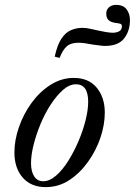

<svg xmlns="http://www.w3.org/2000/svg" viewBox="-20 -758 552 786"><path d="M167 8Q107 8 73 -31Q39 -70 39 -134Q39 -184 57.5 -237.5Q76 -291 109 -336.5Q142 -382 186.5 -410.5Q231 -439 282 -439Q343 -439 376 -399Q409 -359 409 -297Q409 -247 391 -194Q373 -141 340 -95Q307 -49 263.5 -20.5Q220 8 167 8ZM157 -16Q183 -16 209.5 -39Q236 -62 259.5 -99.5Q283 -137 301.5 -180.5Q320 -224 330.5 -266.5Q341 -309 341 -341Q341 -413 291 -413Q264 -413 238 -390Q212 -367 188 -330.5Q164 -294 146 -250.5Q128 -207 117.5 -165Q107 -123 107 -90Q107 -56 120 -36Q133 -16 157 -16ZM224 -521 204 -526Q214 -573 231 -599Q248 -625 270.5 -634.5Q293 -644 317 -644Q334 -644 350 -640Q366 -636 382 -633Q396 -630 412.5 -627Q429 -624 442 -624Q457 -624 468 -630Q479 -636 479 -651Q479 -659 471.5 -661Q464 -663 454 -664Q433 -667 424 -676Q415 -685 415 -703Q415 -718 426 -728Q437 -738 455 -738Q485 -738 498.5 -719.5Q512 -701 512 -676Q512 -631 488 -600.5Q464 -570 410 -570Q399 -570 387 -572Q375 -574 363 -575Q346 -578 330.5 -580.5Q315 -583 301 -583Q270 -583 253.5 -568.5Q237 -554 224 -521Z"/></svg>

Font: Ibarra Real Nova Medium
Style: Italic
Weight: 500
Italic angle: -22°
Designer: Jose Maria Ribagorda & Octavio Pardo
Foundry: Octavio Pardo
Version: Version 2.000